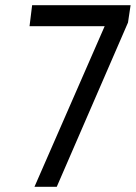

<svg xmlns="http://www.w3.org/2000/svg" viewBox="-20 -721 524 741"><path d="M484 -701 474 -634 199 0H113L384 -620H94L104 -701Z"/></svg>

Font: Kulim Park
Style: Italic
Weight: 400
Italic angle: -8°
Designer: Noponies / Dale Sattler
Foundry: Noponies
Version: Version 1.000; ttfautohint (v1.8.3)